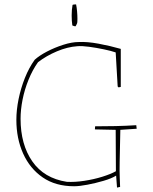

<svg xmlns="http://www.w3.org/2000/svg" viewBox="-20 -836 692 868"><path d="M509 12 505 -42Q484 -29 448 -18.5Q412 -8 375.5 -1Q339 6 315 6Q231 6 173 -34Q115 -74 84.5 -142Q54 -210 54 -294Q54 -339 64 -388Q74 -437 92.5 -483.5Q111 -530 137 -566Q158 -585 192.5 -603Q227 -621 266 -633.5Q305 -646 336 -646Q374 -648 425.5 -638.5Q477 -629 526 -615V-443L516 -441L512 -445L503 -599Q483 -606 449.5 -613Q416 -620 383 -624.5Q350 -629 329 -627Q285 -624 237.5 -604Q190 -584 152 -555Q127 -520 109 -475.5Q91 -431 82 -385.5Q73 -340 73 -299Q73 -183 126 -106.5Q179 -30 282 -14Q318 -12 361 -18.5Q404 -25 442.5 -37Q481 -49 504 -62L503 -249L409 -251L410 -265Q456 -265 503 -266Q550 -267 596 -270L598 -254L524 -249Q523 -213 522.5 -177.5Q522 -142 521 -106Q520 -60 521.5 -29.5Q523 1 523 9ZM307 -721Q304 -741 304 -766.5Q304 -792 308 -814Q312 -816 321 -816H324Q327 -802 328.5 -784Q330 -766 330 -751.5Q330 -737 329 -732Q329 -731 325.5 -724Q322 -717 321 -717Q316 -717 307 -721Z"/></svg>

Font: Labrada Thin
Style: Regular
Weight: 100
Designer: Mercedes Jáuregui
Foundry: Omnibus-Type Team
Version: Version 1.000; ttfautohint (v1.8.4.7-5d5b)